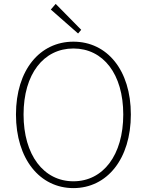

<svg xmlns="http://www.w3.org/2000/svg" viewBox="-20 -953 754 986"><path d="M357 13C529 13 652 -136 652 -365C652 -594 529 -739 357 -739C185 -739 62 -594 62 -365C62 -136 185 13 357 13ZM357 -22C204 -22 101 -157 101 -365C101 -573 204 -704 357 -704C510 -704 613 -573 613 -365C613 -157 510 -22 357 -22ZM381 -781 397 -800 266 -933 241 -904Z"/></svg>

Font: Genne Gothic ExtraLight
Style: Regular
Weight: 250
Designer: Ryoko NISHIZUKA (kana & ideographs); Paul D. Hunt (Latin, Greek & Cyrillic); Wenlong ZHANG (bopomofo); Sandoll Communica
Foundry: Adobe Systems Incorporated
Version: Version 1.004;PS 1.004;hotconv 16.6.51;makeotf.lib2.5.65220